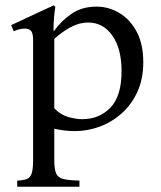

<svg xmlns="http://www.w3.org/2000/svg" viewBox="-20 -480 607 725"><path d="M280 202V225H45V202Q68 201 81 196Q94 191 99.5 175Q105 159 105 124V-328Q105 -355 97 -363.5Q89 -372 75 -372Q64 -372 53.5 -369.5Q43 -367 32 -362L22 -385L183 -460L189 -454Q187 -445 184.5 -419Q182 -393 182 -364H184V-363Q210 -400 249.5 -427.5Q289 -455 344 -455Q391 -455 431.5 -430.5Q472 -406 496.5 -359.5Q521 -313 521 -245Q521 -181 498.5 -132.5Q476 -84 438.5 -51Q401 -18 355.5 -1.5Q310 15 264 15Q241 15 221.5 12.5Q202 10 185 6V124Q185 159 192 175Q199 191 219.5 196Q240 201 280 202ZM290 -30Q355 -30 397 -73.5Q439 -117 439 -211Q439 -297 404 -346Q369 -395 313 -395Q279 -395 246 -377Q213 -359 185 -333V-71Q209 -46 238.5 -38Q268 -30 290 -30Z"/></svg>

Font: Bona Nova SC
Style: Regular
Weight: 400
Designer: Mateusz Machalski
Foundry: Capitalics
Version: Version 4.001; ttfautohint (v1.8.4.7-5d5b)